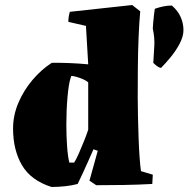

<svg xmlns="http://www.w3.org/2000/svg" viewBox="-20 -732 750 764"><path d="M185 12Q103 -14 67.5 -74.5Q32 -135 32 -221Q32 -273 53 -322.5Q74 -372 109 -413.5Q144 -455 186 -482Q203 -482 221 -482Q239 -482 257 -481Q276 -480 294.5 -479Q313 -478 331 -476L322 -629L252 -645Q252 -666 258 -685L506 -712L538 -687Q534 -644 531.5 -584Q529 -524 528.5 -461Q528 -398 528 -347Q528 -311 529 -268Q530 -225 531.5 -182.5Q533 -140 535.5 -105.5Q538 -71 541 -51L588 -37L586 0Q531 3 474.5 4Q418 5 363 5L336 -13L369 -132L352 -138Q345 -122 333 -95Q321 -68 309 -42Q297 -16 289 0Q267 6 239.5 9Q212 12 185 12ZM275 -85Q283 -97 293.5 -121Q304 -145 314.5 -171Q325 -197 331 -216V-404Q324 -411 310 -417Q296 -423 283 -426.5Q270 -430 264 -430Q263 -428 261 -422Q253 -397 248.5 -344.5Q244 -292 244 -236Q244 -190 247 -149Q250 -108 256 -85ZM588 -618Q588 -624 589.5 -641Q591 -658 593 -675Q595 -692 596 -697Q613 -703 630 -706.5Q647 -710 664 -710Q688 -689 699 -664Q710 -639 710 -612Q710 -587 695 -558.5Q680 -530 659 -504.5Q638 -479 621 -462Q614 -462 603.5 -470Q593 -478 590 -482Q592 -519 594 -550Q596 -581 588 -618Z"/></svg>

Font: Labrada Black
Style: Regular
Weight: 900
Designer: Mercedes Jáuregui
Foundry: Omnibus-Type Team
Version: Version 1.000; ttfautohint (v1.8.4.7-5d5b)